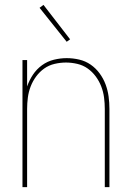

<svg xmlns="http://www.w3.org/2000/svg" viewBox="-20 -766 540 786"><path d="M72 0V-520H91V-412Q100 -438 115 -460.5Q130 -483 152 -499Q174 -515 200.5 -521.5Q227 -528 253 -528Q279 -528 304.5 -522Q330 -516 351 -501.5Q372 -487 387.5 -466Q403 -445 412 -421Q421 -397 424.5 -371.5Q428 -346 428 -320V0H409V-320Q409 -343 406 -366.5Q403 -390 394.5 -412Q386 -434 372 -453Q358 -472 339 -485.5Q320 -499 296.5 -504.5Q273 -510 250 -510Q227 -510 203.5 -504.5Q180 -499 161 -485.5Q142 -472 128 -453Q114 -434 105.5 -412Q97 -390 94 -366.5Q91 -343 91 -320V0ZM253 -595 142 -734 158 -746 267 -605Z"/></svg>

Font: Iosevka SS04 Thin
Style: Regular
Weight: 100
Monospace: yes
Designer: Belleve Invis
Foundry: Belleve Invis
Version: Version 19.0.0; ttfautohint (v1.8.4)